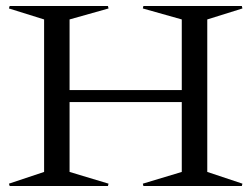

<svg xmlns="http://www.w3.org/2000/svg" viewBox="-20 -620 838 640"><path d="M211.9 -46.9 341.8 -7.8 339.8 0H12.2L9.8 -7.8L127 -46.9V-555.2L9.8 -591.8L12.2 -600.1H339.8L341.8 -591.8L211.9 -555.2V-319.8H585.9V-555.2L456.1 -591.8L458 -600.1H786.1L788.1 -591.8L670.9 -555.2V-46.9L788.1 -7.8L786.1 0H458L456.1 -7.8L585.9 -46.9V-279.8H211.9Z"/></svg>

Font: Halibut
Style: Regular
Weight: 400
Designer: Matteo Maggi
Foundry: Collletttivo
Version: Version 3.080 | FøM Fix